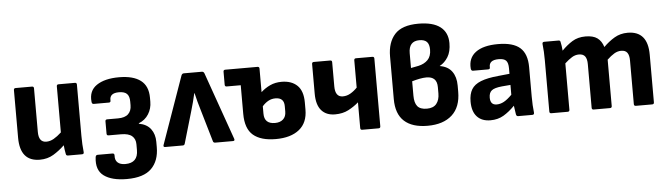

<svg xmlns="http://www.w3.org/2000/svg" viewBox="-52 -911 4605 1324"><g transform="rotate(-5 2250.5 -249.0)"><path d="M193 12Q56 12 56 -152V-482Q56 -495 69 -495H182Q195 -495 195 -482V-180Q195 -108 248 -108Q274 -108 299.5 -122.5Q325 -137 353 -163V-482Q353 -495 366 -495H479Q492 -495 492 -482V-127Q492 -97 493.5 -68.5Q495 -40 498 -13Q499 0 485 0H388Q376 0 374 -11Q368 -40 365 -73Q329 -38 287.5 -13Q246 12 193 12Z M779 197Q675 197 620.5 157Q566 117 577 29Q579 13 592 13H695Q709 13 708 29Q706 60 724 76.5Q742 93 777 93Q865 93 865 4V-36Q865 -73 841 -93.5Q817 -114 765 -114H679Q666 -114 666 -127V-212Q666 -225 679 -225H754Q802 -225 825 -247Q848 -269 848 -308V-333Q848 -370 831 -387Q814 -404 776 -404Q710 -404 713 -353Q714 -339 701 -339H596Q583 -339 582 -355Q574 -431 630 -469Q686 -507 785 -507Q883 -507 934.5 -468Q986 -429 986 -348V-320Q986 -273 962 -234.5Q938 -196 894 -179V-176Q949 -166 976 -130Q1003 -94 1003 -41V-4Q1003 90 949.5 143.5Q896 197 779 197Z M1061 0Q1046 0 1051 -15L1216 -482Q1221 -495 1233 -495H1358Q1370 -495 1375 -482L1540 -15Q1545 0 1530 0H1407Q1395 0 1392 -11L1327 -233Q1318 -264 1310 -292Q1302 -320 1295 -352H1293Q1286 -320 1278.5 -292Q1271 -264 1262 -233L1197 -11Q1194 0 1183 0Z M1826 12Q1723 12 1670 -33Q1617 -78 1617 -181V-379H1520Q1507 -379 1507 -392V-482Q1507 -495 1520 -495H1743Q1756 -495 1756 -482V-319Q1784 -345 1819.5 -361.5Q1855 -378 1899 -378Q1968 -378 2007.5 -340Q2047 -302 2047 -222V-173Q2047 -82 1988.5 -35Q1930 12 1826 12ZM1756 -170Q1756 -99 1830 -99Q1866 -99 1886.5 -118Q1907 -137 1907 -171V-209Q1907 -268 1847 -268Q1820 -268 1797.5 -255.5Q1775 -243 1756 -221Z M2425 0Q2412 0 2412 -13V-191Q2380 -163 2340.5 -142.5Q2301 -122 2248 -122Q2187 -122 2153.5 -160.5Q2120 -199 2120 -277V-482Q2120 -495 2133 -495H2247Q2259 -495 2259 -482V-315Q2259 -241 2312 -241Q2340 -241 2365 -255.5Q2390 -270 2412 -293V-482Q2412 -495 2425 -495H2538Q2551 -495 2551 -482V-13Q2551 0 2538 0Z M2877 12Q2771 12 2715.5 -38.5Q2660 -89 2660 -192V-487Q2660 -584 2710 -639.5Q2760 -695 2874 -695Q2974 -695 3025 -656Q3076 -617 3076 -543Q3076 -484 3053 -447Q3030 -410 2996 -392V-391Q3052 -382 3079.5 -344Q3107 -306 3107 -247V-204Q3107 -98 3046.5 -43Q2986 12 2877 12ZM2797 -395 2849 -405Q2890 -414 2914.5 -439Q2939 -464 2939 -510Q2939 -547 2922.5 -564Q2906 -581 2871 -581Q2797 -581 2797 -497ZM2882 -106Q2927 -106 2948.5 -132.5Q2970 -159 2970 -204V-248Q2970 -321 2897 -321Q2876 -321 2850 -316Q2824 -311 2797 -303V-203Q2797 -154 2816.5 -130Q2836 -106 2882 -106Z M3312 12Q3252 12 3219 -24Q3186 -60 3186 -128Q3186 -180 3205.5 -212.5Q3225 -245 3270.5 -263Q3316 -281 3392 -288L3470 -296V-334Q3470 -372 3455.5 -387.5Q3441 -403 3404 -403Q3336 -403 3339 -352Q3340 -339 3326 -339H3221Q3209 -339 3207 -355Q3201 -428 3253.5 -467.5Q3306 -507 3409 -507Q3513 -507 3561 -464.5Q3609 -422 3609 -330V-127Q3609 -64 3615 -14Q3616 0 3602 0H3504Q3493 0 3490 -13Q3486 -34 3481 -74Q3443 -35 3403.5 -11.5Q3364 12 3312 12ZM3320 -144Q3320 -93 3364 -93Q3389 -93 3413.5 -106Q3438 -119 3470 -151V-219L3410 -214Q3359 -209 3339.5 -193.5Q3320 -178 3320 -144Z M3734 0Q3721 0 3721 -13V-368Q3721 -429 3715 -481Q3714 -495 3728 -495H3827Q3838 -495 3840 -485Q3843 -472 3845.5 -455.5Q3848 -439 3849 -423Q3884 -459 3922.5 -483Q3961 -507 4014 -507Q4067 -507 4096 -486Q4125 -465 4138 -423Q4174 -459 4214.5 -483Q4255 -507 4306 -507Q4445 -507 4445 -343V-13Q4445 0 4432 0H4319Q4306 0 4306 -13V-315Q4306 -351 4293 -369Q4280 -387 4251 -387Q4226 -387 4202.5 -373Q4179 -359 4153 -334V-13Q4153 0 4140 0H4027Q4014 0 4014 -13V-315Q4014 -351 4001 -369Q3988 -387 3958 -387Q3933 -387 3910 -373Q3887 -359 3860 -334V-13Q3860 0 3847 0Z"/></g></svg>

Font: Sofia Sans ExtraBold
Style: Regular
Weight: 800
Designer: Botio Nikoltchev, Ani Petrova
Foundry: lettersoup
Version: Version 4.101; ttfautohint (v1.8.4.7-5d5b)